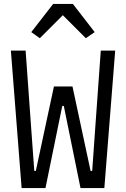

<svg xmlns="http://www.w3.org/2000/svg" viewBox="-20 -955 640 975"><path d="M210.9 0 296.2 -416.9H304L388.8 0H509.9L565 -698.2H491.8L463.1 -297.9L448.2 -87H440L348 -516H253.9L161.9 -87H154.1L138.8 -297.9L110.1 -698.2H35.2L89.8 0ZM138.8 -791.9 182.2 -761 299 -877.8 415.8 -761 460.9 -791.9 350.1 -935H250Z"/></svg>

Font: Margiela Mono
Style: Regular
Weight: 400
Designer: Mike Abbink, Paul van der Laan, Pieter van Rosmalen
Foundry: Bold Monday
Version: Version 2.003 2021